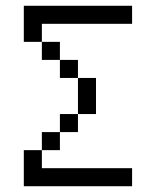

<svg xmlns="http://www.w3.org/2000/svg" viewBox="-20 -645 540 665"><path d="M437.5 -562.5H125V-500H62.5V-625H437.5ZM62.5 -125H125V-62.5H437.5V0H62.5ZM125 -187.5H187.5V-125H125ZM125 -500H187.5V-437.5H125ZM187.5 -250H250V-187.5H187.5ZM187.5 -437.5H250V-375H187.5ZM250 -375H312.5V-250H250Z"/></svg>

Font: ChillBitmapSE 16px
Style: Regular
Weight: 400
Designer: Designed by Warren2060
Foundry: ChillType
Version: Version 1.000